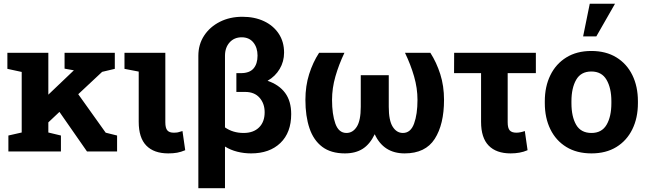

<svg xmlns="http://www.w3.org/2000/svg" viewBox="-20 -811 3465 1028"><path d="M24.9 0V-85.4L96.2 -101.6V-425.8L19.5 -442.4V-528.3H238.8V-304.2L374 -433.1L375.5 -434.6L325.7 -443.4V-528.3H594.7V-442.4L526.9 -426.3L398.9 -306.6L545.9 -100.6L606.9 -85.4V0H445.8L298.3 -211.9L238.8 -155.8V-101.6L306.2 -85.4V0Z M880.9 10.3Q804.2 10.3 763.4 -31.5Q722.7 -73.2 722.7 -158.7V-427.7L646.5 -442.4V-528.3H865.2V-156.7Q865.2 -125 876 -112.8Q886.7 -100.6 909.7 -100.6Q923.8 -100.6 932.1 -102.3Q940.4 -104 957 -109.4L971.7 -6.8Q948.7 2.9 928.2 6.6Q907.7 10.3 880.9 10.3Z M1042 196.8V-512.2Q1042 -573.2 1073 -620.4Q1104 -667.5 1157.2 -694.3Q1210.4 -721.2 1277.8 -721.2Q1343.3 -721.2 1393.6 -697.5Q1443.8 -673.8 1472.4 -630.6Q1501 -587.4 1501 -529.3Q1501 -481.4 1477.5 -441.9Q1454.1 -402.3 1412.6 -378.4Q1474.1 -357.4 1506.6 -313.5Q1539.1 -269.5 1539.1 -200.2Q1539.1 -101.1 1481.2 -45.4Q1423.3 10.3 1324.2 10.3Q1286.1 10.3 1250.2 1.2Q1214.4 -7.8 1184.6 -26.4V196.8ZM1284.2 -99.1Q1336.9 -99.1 1366.9 -128.7Q1397 -158.2 1397 -210Q1397 -256.8 1369.6 -287.8Q1342.3 -318.8 1292.5 -318.8H1245.6V-419.4H1270Q1315.9 -419.4 1337.4 -444.3Q1358.9 -469.2 1358.9 -513.2Q1358.9 -556.2 1336.4 -583.7Q1314 -611.3 1273.9 -611.3Q1233.9 -611.3 1209.2 -583.7Q1184.6 -556.2 1184.6 -512.2V-128.9Q1227.1 -99.1 1284.2 -99.1Z M1826.7 10.3Q1752 10.3 1705.3 -24.9Q1658.7 -60.1 1637 -124.5Q1615.2 -189 1615.2 -276.4Q1615.2 -351.1 1635.3 -414.3Q1655.3 -477.5 1688.5 -528.3H1824.2Q1793.9 -464.8 1775.9 -401.9Q1757.8 -338.9 1757.8 -276.4Q1757.8 -199.2 1775.6 -149.2Q1793.5 -99.1 1835 -99.1Q1869.1 -99.1 1890.4 -132.6Q1911.6 -166 1911.6 -239.3V-408.2H2061.5V-239.3Q2061.5 -166 2082.5 -132.6Q2103.5 -99.1 2137.2 -99.1Q2178.7 -99.1 2197 -149.2Q2215.3 -199.2 2215.3 -276.4Q2215.3 -338.9 2197 -402.1Q2178.7 -465.3 2148.4 -528.3H2284.2Q2316.9 -477.5 2337.2 -414.3Q2357.4 -351.1 2357.4 -276.4Q2357.4 -145 2307.6 -67.4Q2257.8 10.3 2146.5 10.3Q2033.7 10.3 1986.3 -92.3Q1960.4 -38.6 1921.9 -14.2Q1883.3 10.3 1826.7 10.3Z M2713.9 10.3Q2637.2 10.3 2596.4 -31.5Q2555.7 -73.2 2555.7 -158.7V-419.4H2411.1L2411.6 -528.3H2849.1V-419.4H2698.2V-156.7Q2698.2 -125 2709.2 -112.8Q2720.2 -100.6 2744.6 -100.6Q2765.1 -100.6 2790 -109.4L2804.7 -6.8Q2783.7 2.4 2761.2 6.3Q2738.8 10.3 2713.9 10.3Z M3147 10.3Q3068.4 10.3 3012.5 -23.9Q2956.5 -58.1 2926.8 -118.9Q2897 -179.7 2897 -258.8V-269Q2897 -347.7 2926.8 -408.4Q2956.5 -469.2 3012.5 -503.7Q3068.4 -538.1 3146 -538.1Q3224.1 -538.1 3280 -503.9Q3335.9 -469.7 3365.7 -408.9Q3395.5 -348.1 3395.5 -269V-258.8Q3395.5 -179.7 3365.7 -118.9Q3335.9 -58.1 3280.3 -23.9Q3224.6 10.3 3147 10.3ZM3147 -99.1Q3202.1 -99.1 3227.8 -143.1Q3253.4 -187 3253.4 -258.8V-269Q3253.4 -339.4 3227.5 -383.8Q3201.7 -428.2 3146 -428.2Q3090.3 -428.2 3064.9 -383.8Q3039.6 -339.4 3039.6 -269V-258.8Q3039.6 -186.5 3064.9 -142.8Q3090.3 -99.1 3147 -99.1ZM3102.1 -616.2 3137.7 -791H3272.9L3172.9 -616.2Z"/></svg>

Font: Roboto Slab
Style: Bold
Weight: 700
Designer: Google
Version: Version 2.000; ttfautohint (v1.8.1.43-b0c9)